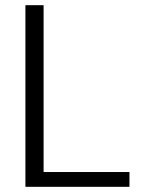

<svg xmlns="http://www.w3.org/2000/svg" viewBox="-20 -720 561 740"><path d="M78 0V-700H148V-57H479V0Z"/></svg>

Font: Host Grotesk Light
Style: Regular
Weight: 300
Designer: Doukan Karapınar
Foundry: Element Type
Version: Version 1.003